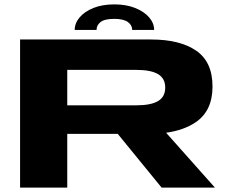

<svg xmlns="http://www.w3.org/2000/svg" viewBox="-20 -855 1070 875"><path d="M71.5 0V-675H669Q800 -675 874.2 -624Q948.5 -573 948.5 -460.5Q948.5 -349 870.5 -297Q817.5 -261.5 737 -250L959.5 0H716.5L516.5 -245H286.5V0ZM286.5 -375H600.5Q668 -375 700.5 -394.5Q733 -414 733 -456Q733 -497.5 700.5 -517Q668 -536.5 600.5 -536.5H286.5ZM501.5 -835Q554.5 -835 595.5 -818.8Q636.5 -802.5 659.5 -776Q682.5 -749.5 682.5 -718.5H582.5Q582.5 -740.5 562.5 -754.8Q542.5 -769 501.5 -769Q456.5 -769 438.2 -754.5Q420 -740 420 -718.5H320.5Q320.5 -749.5 343 -776Q365.5 -802.5 406 -818.8Q446.5 -835 501.5 -835Z"/></svg>

Font: Anybody UltraExpanded Regular
Style: Bold
Weight: 700
Width: 9
Designer: Tyler Finck
Foundry: Etcetera Type Company
Version: Version 1.010; ttfautohint (v1.8.3) -l 8 -r 50 -G 200 -x 14 